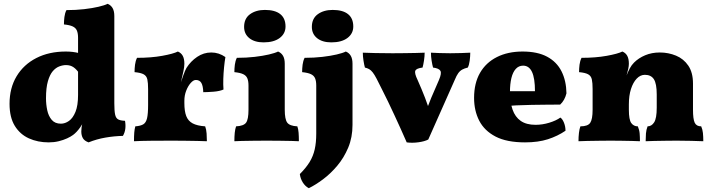

<svg xmlns="http://www.w3.org/2000/svg" viewBox="-20 -737 3735 1006"><path d="M325 -467Q343 -467 360.5 -465Q378 -463 397 -458V-350Q382 -373 365.5 -384.5Q349 -396 326 -396Q309 -396 290.5 -389Q272 -382 256.5 -364Q241 -346 231 -311.5Q221 -277 221 -222Q221 -190 227.5 -159.5Q234 -129 251 -109Q268 -89 299 -89Q321 -89 341.5 -103.5Q362 -118 375.5 -151Q389 -184 389 -240L437 -140Q418 -95 400 -69.5Q382 -44 363 -30Q351 -21 331.5 -12Q312 -3 287.5 3Q263 9 235 9Q178 9 131.5 -12Q85 -33 57.5 -77.5Q30 -122 30 -193Q30 -276 67 -337.5Q104 -399 170.5 -433Q237 -467 325 -467ZM579 -196Q579 -157 583 -137.5Q587 -118 599 -111.5Q611 -105 635 -104Q639 -82 636.5 -62Q634 -42 624 -25Q578 -24 532 -16Q486 -8 444 9Q422 1 414 -13.5Q406 -28 406 -48Q406 -68 411.5 -91.5Q417 -115 425 -134ZM579 -567V-132H389V-567ZM544 -717Q561 -710 570 -694.5Q579 -679 579 -653V-536H389V-539Q389 -562 383 -576.5Q377 -591 361 -598.5Q345 -606 315 -609Q315 -628 317.5 -648Q320 -668 328 -684Q378 -684 421 -689Q464 -694 496 -701.5Q528 -709 544 -717Z M946 -197Q946 -154 956 -128.5Q966 -103 989.5 -90.5Q1013 -78 1055 -75Q1061 -59 1062.5 -37.5Q1064 -16 1064 3Q1045 2 1014.5 1.5Q984 1 950 0.5Q916 0 884 0Q830 0 773.5 0.5Q717 1 682 3Q682 -24 683.5 -42.5Q685 -61 689 -75Q716 -77 730.5 -85.5Q745 -94 750.5 -117.5Q756 -141 756 -187V-227H946ZM946 -296V-204H756V-312L946 -403Q946 -387 941 -363.5Q936 -340 926 -298ZM924 -295Q930 -313 940 -341Q950 -369 957 -381Q979 -416 1013 -439Q1047 -462 1087 -462Q1127 -462 1161 -438Q1157 -415 1154 -384.5Q1151 -354 1150 -323.5Q1149 -293 1151 -268Q1131 -259 1098.5 -256.5Q1066 -254 1045 -254Q1044 -287 1035 -302.5Q1026 -318 1006 -318Q993 -318 979 -302Q965 -286 955.5 -261.5Q946 -237 946 -209ZM756 -204V-270Q756 -303 752 -321Q748 -339 733 -347.5Q718 -356 685 -359Q685 -378 687.5 -398Q690 -418 698 -434Q772 -434 830 -444.5Q888 -455 912 -467Q929 -460 937.5 -444.5Q946 -429 946 -403Z M1208 3Q1208 -22 1210 -41.5Q1212 -61 1217 -75Q1257 -77 1269.5 -94.5Q1282 -112 1282 -162V-289Q1282 -312 1276 -326.5Q1270 -341 1254 -348.5Q1238 -356 1208 -359Q1208 -378 1210.5 -398Q1213 -418 1221 -434Q1271 -434 1314 -439Q1357 -444 1389 -451.5Q1421 -459 1437 -467Q1454 -460 1463 -444.5Q1472 -429 1472 -403V-162Q1472 -112 1485 -94.5Q1498 -77 1538 -75Q1543 -61 1544.5 -41.5Q1546 -22 1546 3Q1534 2 1507 1.5Q1480 1 1446 0.5Q1412 0 1377 0Q1343 0 1308.5 0.5Q1274 1 1247 1.5Q1220 2 1208 3ZM1361 -515Q1314 -515 1286.5 -537Q1259 -559 1259 -596Q1259 -640 1290 -662.5Q1321 -685 1368 -685Q1421 -685 1448.5 -663Q1476 -641 1476 -598Q1476 -561 1445.5 -538Q1415 -515 1361 -515Z M1598 249Q1579 239 1566.5 219Q1554 199 1551 175Q1584 142 1602.5 111.5Q1621 81 1629 45.5Q1637 10 1637 -37V-289Q1637 -312 1631 -326.5Q1625 -341 1609 -348.5Q1593 -356 1563 -359Q1563 -378 1565.5 -398Q1568 -418 1576 -434Q1626 -434 1669 -439Q1712 -444 1744 -451.5Q1776 -459 1792 -467Q1809 -460 1818 -444.5Q1827 -429 1827 -403V-83Q1827 -17 1804.5 36.5Q1782 90 1747 131.5Q1712 173 1672.5 202.5Q1633 232 1598 249ZM1716 -515Q1669 -515 1641.5 -537Q1614 -559 1614 -596Q1614 -640 1645 -662.5Q1676 -685 1723 -685Q1776 -685 1803.5 -663Q1831 -641 1831 -598Q1831 -561 1800.5 -538Q1770 -515 1716 -515Z M2111 9Q2096 -26 2079.5 -62Q2063 -98 2046.5 -134Q2030 -170 2013.5 -204Q1997 -238 1981.5 -268.5Q1966 -299 1953 -325Q1942 -346 1933 -357.5Q1924 -369 1914.5 -374.5Q1905 -380 1892 -383Q1888 -397 1884.5 -419.5Q1881 -442 1881 -461Q1904 -460 1947 -459Q1990 -458 2037 -458Q2068 -458 2100.5 -458.5Q2133 -459 2161 -459.5Q2189 -460 2205 -461Q2205 -442 2201.5 -419.5Q2198 -397 2194 -383Q2161 -379 2156 -366Q2151 -353 2168 -318Q2179 -293 2188.5 -270.5Q2198 -248 2207 -224.5Q2216 -201 2224.5 -176Q2233 -151 2242 -121H2201Q2221 -180 2239.5 -224.5Q2258 -269 2280 -318Q2295 -353 2287.5 -366Q2280 -379 2249 -383Q2245 -397 2241.5 -419Q2238 -441 2238 -461Q2258 -460 2283 -459Q2308 -458 2339 -458Q2370 -458 2396 -459Q2422 -460 2444 -461Q2444 -442 2441 -419Q2438 -396 2431 -383Q2414 -379 2402 -372.5Q2390 -366 2381 -353.5Q2372 -341 2363 -319L2224 -6Q2205 4 2172.5 8.5Q2140 13 2111 9Z M2731 9Q2635 9 2576.5 -21.5Q2518 -52 2491 -104.5Q2464 -157 2464 -224Q2464 -301 2495 -355Q2526 -409 2583.5 -438Q2641 -467 2718 -467Q2796 -467 2846.5 -440Q2897 -413 2922 -363.5Q2947 -314 2948 -248Q2939 -211 2915 -189Q2882 -189 2844 -188.5Q2806 -188 2766 -187.5Q2726 -187 2686 -185Q2646 -183 2609 -180V-259H2783Q2783 -327 2767.5 -360Q2752 -393 2721 -393Q2698 -393 2682.5 -376Q2667 -359 2659.5 -328Q2652 -297 2652 -255Q2652 -202 2665.5 -163Q2679 -124 2708.5 -103.5Q2738 -83 2786 -83Q2822 -83 2858 -94Q2894 -105 2916 -121Q2927 -114 2935 -94Q2943 -74 2943 -52Q2902 -24 2851 -7.5Q2800 9 2731 9Z M3085 -204V-270Q3085 -303 3081 -321Q3077 -339 3062 -347.5Q3047 -356 3014 -359Q3014 -378 3016.5 -398Q3019 -418 3027 -434Q3101 -434 3159 -444.5Q3217 -455 3241 -467Q3258 -460 3266.5 -444.5Q3275 -429 3275 -403ZM3611 -162Q3611 -113 3620 -94Q3629 -75 3654 -75Q3661 -59 3663 -40.5Q3665 -22 3665 3Q3643 2 3602 1Q3561 0 3526 0Q3503 0 3470 0.5Q3437 1 3407.5 1.5Q3378 2 3363 3Q3363 -18 3364.5 -37.5Q3366 -57 3373 -75Q3394 -75 3407.5 -96Q3421 -117 3421 -173V-242Q3421 -299 3406 -322Q3391 -345 3359 -345Q3335 -345 3316 -325Q3297 -305 3286 -270.5Q3275 -236 3275 -190V-162Q3275 -110 3287.5 -92.5Q3300 -75 3322 -75Q3330 -56 3331.5 -38Q3333 -20 3333 3Q3318 2 3291 1.5Q3264 1 3234.5 0.5Q3205 0 3180 0Q3156 0 3122 0.5Q3088 1 3057 1.5Q3026 2 3011 3Q3011 -20 3013.5 -41Q3016 -62 3021 -75Q3060 -75 3072.5 -93.5Q3085 -112 3085 -162V-270L3275 -403Q3275 -391 3271.5 -375Q3268 -359 3263 -342Q3271 -362 3280 -379Q3289 -396 3302 -409Q3326 -433 3360.5 -447.5Q3395 -462 3437 -462Q3482 -462 3522 -445.5Q3562 -429 3586.5 -393Q3611 -357 3611 -299Z"/></svg>

Font: Vollkorn Black
Style: Regular
Weight: 900
Designer: Friedrich Althausen
Foundry: Friedrich Althausen
Version: Version 5.000